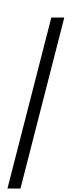

<svg xmlns="http://www.w3.org/2000/svg" viewBox="-20 -982 476 1273"><path d="M406.2 -865.7 115.7 268.1H29.3L320.3 -865.7ZM225.6 -592.3ZM225.6 -961.9ZM225.1 271Z"/></svg>

Font: Noto Sans Telugu UI
Style: Regular
Weight: 400
Designer: Monotype Design Team
Foundry: Monotype Imaging Inc.
Version: Version 1.05